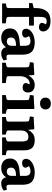

<svg xmlns="http://www.w3.org/2000/svg" viewBox="1110 -1937 841 3101"><g transform="rotate(90 1530.5 -386.5)"><path d="M36.1 0V-60.1L79.1 -67.9Q99.6 -71.3 104.7 -80.8Q109.9 -90.3 109.9 -118.2V-435.1H29.8V-490.2L109.9 -509.8V-544.9Q109.9 -655.3 160.6 -718.8Q211.4 -782.2 318.8 -782.2Q402.8 -782.2 445.3 -746.6Q487.8 -710.9 487.8 -665Q487.8 -633.3 469.7 -614.3Q451.7 -595.2 418 -595.2Q409.7 -595.2 401.9 -596.2Q394 -597.2 384 -600.3Q374 -603.5 366.7 -608.9Q359.4 -614.3 354.2 -624Q349.1 -633.8 349.1 -647Q349.1 -666.5 374 -707Q348.6 -720.2 324.2 -720.2Q283.2 -720.2 268.1 -694.8Q252.9 -669.4 252.9 -619.1V-513.2H394V-435.1H252.9V-113.8Q252.9 -90.8 259.3 -80.8Q265.6 -70.8 287.1 -67.9L356.9 -60.1V0Z M592.8 14.2Q525.9 14.2 482.4 -21.7Q439 -57.6 439 -127.9Q439 -195.8 485.1 -231.7Q531.2 -267.6 617.7 -279.8Q676.3 -287.1 719.7 -289.1V-365.2Q719.7 -413.6 701.9 -435.8Q684.1 -458 646 -458Q598.6 -458 563 -434.1Q587.9 -390.6 587.9 -377Q587.9 -356 570.1 -339.6Q552.2 -323.2 511.7 -323.2Q478.5 -323.2 461.2 -340.8Q443.8 -358.4 443.8 -387.2Q443.8 -423.8 474.1 -456.3Q504.4 -488.8 554.9 -507.8Q605.5 -526.9 662.6 -526.9Q709.5 -526.9 744.4 -517.6Q779.3 -508.3 806.9 -486.6Q834.5 -464.8 848.6 -425.5Q862.8 -386.2 862.8 -330.1V-115.2Q862.8 -83 879.2 -74Q895.5 -64.9 942.9 -77.1L957 -26.9Q908.2 14.2 839.8 14.2Q803.2 14.2 777.3 -5.6Q751.5 -25.4 741.7 -64Q691.4 14.2 592.8 14.2ZM649.9 -76.2Q719.7 -76.2 719.7 -158.2V-225.1Q683.1 -225.1 648.9 -217.8Q585.9 -204.1 585.9 -144Q585.9 -110.8 603 -93.5Q620.1 -76.2 649.9 -76.2Z M993.7 0V-60.1L1041.5 -68.8Q1058.6 -72.3 1063 -82.5Q1067.4 -92.8 1067.4 -117.2V-378.9Q1067.4 -414.1 1061.8 -425.8Q1056.2 -437.5 1033.7 -440.9L984.4 -448.2L991.7 -508.8L1179.7 -520L1191.4 -513.2L1198.2 -428.2H1201.7Q1254.4 -526.9 1353.5 -526.9Q1405.8 -526.9 1439.7 -499.3Q1473.6 -471.7 1473.6 -418.9Q1473.6 -377.9 1452.6 -354.5Q1431.6 -331.1 1391.6 -331.1Q1358.9 -331.1 1340.1 -345Q1321.3 -358.9 1321.3 -380.9Q1321.3 -401.9 1344.2 -443.8Q1290 -453.1 1250.2 -408.2Q1210.4 -363.3 1210.4 -293V-115.2Q1210.4 -91.8 1214.6 -83.3Q1218.8 -74.7 1235.4 -71.8L1321.3 -59.1V0Z M1556.6 -700.2Q1556.6 -739.3 1582.3 -763.2Q1607.9 -787.1 1651.4 -787.1Q1696.8 -787.1 1722.2 -763.7Q1747.6 -740.2 1747.6 -700.2Q1747.6 -661.1 1720.9 -637Q1694.3 -612.8 1651.4 -612.8Q1608.4 -612.8 1582.5 -636.5Q1556.6 -660.2 1556.6 -700.2ZM1515.6 0V-60.1L1567.4 -68.8Q1585.9 -71.8 1591.6 -80.8Q1597.2 -89.8 1597.2 -113.8V-381.8Q1597.2 -417 1591.3 -427.5Q1585.4 -438 1561.5 -440.9L1514.2 -448.2L1521.5 -508.8L1728.5 -521L1740.2 -516.1V-113.8Q1740.2 -89.8 1745.4 -82Q1750.5 -74.2 1768.6 -69.8L1816.4 -59.1V0Z M1870.1 0V-60.1L1918 -68.8Q1927.2 -70.8 1932.9 -74.2Q1938.5 -77.6 1940.7 -85Q1942.9 -92.3 1943.4 -98.1Q1943.8 -104 1943.8 -117.2V-378.9Q1943.8 -414.1 1938.2 -425.8Q1932.6 -437.5 1910.2 -440.9L1860.8 -448.2L1868.2 -508.8L2057.1 -520L2068.8 -513.2L2076.2 -423.8H2079.1Q2091.3 -445.3 2102.8 -460.2Q2114.3 -475.1 2133.8 -492.2Q2153.3 -509.3 2181.4 -518.1Q2209.5 -526.9 2245.1 -526.9Q2284.2 -526.9 2313.5 -517.6Q2342.8 -508.3 2360.6 -493.2Q2378.4 -478 2389.2 -455.3Q2399.9 -432.6 2403.8 -409.2Q2407.7 -385.7 2407.7 -356V-108.9Q2407.7 -87.9 2413.3 -79.6Q2418.9 -71.3 2439 -67.9L2485.8 -60.1V0H2198.7V-59.1L2234.9 -66.9Q2253.9 -70.3 2259.5 -78.9Q2265.1 -87.4 2265.1 -108.9V-309.1Q2265.1 -332.5 2263.7 -348.6Q2262.2 -364.7 2257.8 -380.1Q2253.4 -395.5 2245.4 -404.5Q2237.3 -413.6 2223.4 -419.2Q2209.5 -424.8 2189.9 -424.8Q2140.6 -424.8 2113.8 -392.8Q2086.9 -360.8 2086.9 -294.9V-112.8Q2086.9 -90.8 2091.6 -82Q2096.2 -73.2 2111.8 -69.8L2153.8 -59.1V0Z M2693.8 14.2Q2627 14.2 2583.5 -21.7Q2540 -57.6 2540 -127.9Q2540 -195.8 2586.2 -231.7Q2632.3 -267.6 2718.8 -279.8Q2777.3 -287.1 2820.8 -289.1V-365.2Q2820.8 -413.6 2803 -435.8Q2785.2 -458 2747.1 -458Q2699.7 -458 2664.1 -434.1Q2689 -390.6 2689 -377Q2689 -356 2671.1 -339.6Q2653.3 -323.2 2612.8 -323.2Q2579.6 -323.2 2562.3 -340.8Q2544.9 -358.4 2544.9 -387.2Q2544.9 -423.8 2575.2 -456.3Q2605.5 -488.8 2656 -507.8Q2706.5 -526.9 2763.7 -526.9Q2810.5 -526.9 2845.5 -517.6Q2880.4 -508.3 2908 -486.6Q2935.5 -464.8 2949.7 -425.5Q2963.9 -386.2 2963.9 -330.1V-115.2Q2963.9 -83 2980.2 -74Q2996.6 -64.9 3043.9 -77.1L3058.1 -26.9Q3009.3 14.2 2940.9 14.2Q2904.3 14.2 2878.4 -5.6Q2852.5 -25.4 2842.8 -64Q2792.5 14.2 2693.8 14.2ZM2751 -76.2Q2820.8 -76.2 2820.8 -158.2V-225.1Q2784.2 -225.1 2750 -217.8Q2687 -204.1 2687 -144Q2687 -110.8 2704.1 -93.5Q2721.2 -76.2 2751 -76.2Z"/></g></svg>

Font: Literata Book
Style: Bold
Weight: 700
Designer: Latin by Veronika Burian and Jose Scaglione. Greek by Irene Vlachou. Cyrillic by Vera Evstafieva
Foundry: TypeTogether
Version: Version 2.003;PS 002.003;hotconv 1.0.88;makeotf.lib2.5.64775